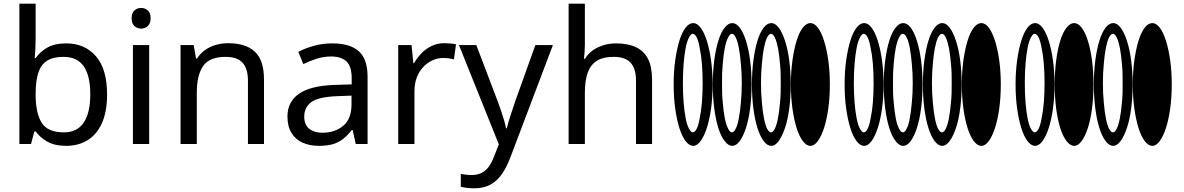

<svg xmlns="http://www.w3.org/2000/svg" viewBox="-20 -780 6411 1040"><path d="M173 -575Q173 -541 171.5 -511.5Q170 -482 168 -465H173Q196 -499 236 -522Q276 -545 339 -545Q439 -545 499.5 -475.5Q560 -406 560 -268Q560 -176 532.5 -114Q505 -52 455 -21Q405 10 339 10Q276 10 236 -13Q196 -36 173 -68H166L148 0H85V-760H173ZM324 -472Q267 -472 234 -450.5Q201 -429 187 -384.5Q173 -340 173 -271V-267Q173 -168 205.5 -115.5Q238 -63 326 -63Q398 -63 433.5 -116Q469 -169 469 -269Q469 -370 433.5 -421Q398 -472 324 -472Z M788 -536V0H700V-536ZM745 -737Q765 -737 780.5 -723.5Q796 -710 796 -681Q796 -653 780.5 -639Q765 -625 745 -625Q723 -625 708 -639Q693 -653 693 -681Q693 -710 708 -723.5Q723 -737 745 -737Z M1216 -546Q1312 -546 1361 -499.5Q1410 -453 1410 -349V0H1323V-343Q1323 -408 1294 -440Q1265 -472 1203 -472Q1114 -472 1080 -422Q1046 -372 1046 -278V0H958V-536H1029L1042 -463H1047Q1065 -491 1091.5 -509.5Q1118 -528 1150 -537Q1182 -546 1216 -546Z M1779 -545Q1877 -545 1924 -502Q1971 -459 1971 -365V0H1907L1890 -76H1886Q1863 -47 1838.5 -27.5Q1814 -8 1782.5 1Q1751 10 1706 10Q1658 10 1619.5 -7Q1581 -24 1559 -59.5Q1537 -95 1537 -149Q1537 -229 1600 -272.5Q1663 -316 1794 -320L1885 -323V-355Q1885 -422 1856 -448Q1827 -474 1774 -474Q1732 -474 1694 -461.5Q1656 -449 1623 -433L1596 -499Q1631 -518 1679 -531.5Q1727 -545 1779 -545ZM1805 -259Q1705 -255 1666.5 -227Q1628 -199 1628 -148Q1628 -103 1655.5 -82Q1683 -61 1726 -61Q1794 -61 1839 -98.5Q1884 -136 1884 -214V-262Z M2387 -546Q2402 -546 2419.5 -544.5Q2437 -543 2450 -540L2439 -459Q2426 -462 2410.5 -464Q2395 -466 2381 -466Q2350 -466 2322 -453Q2294 -440 2272 -416.5Q2250 -393 2237.5 -360Q2225 -327 2225 -286V0H2137V-536H2209L2219 -438H2223Q2240 -468 2264 -492.5Q2288 -517 2319 -531.5Q2350 -546 2387 -546Z M2466 -536H2560L2676 -231Q2686 -204 2694.5 -179Q2703 -154 2710 -130.5Q2717 -107 2721 -85H2725Q2731 -110 2744 -150.5Q2757 -191 2771 -232L2880 -536H2975L2744 74Q2725 124 2699.5 161.5Q2674 199 2637.5 219.5Q2601 240 2549 240Q2525 240 2507 237.5Q2489 235 2476 232V162Q2487 164 2502.5 166Q2518 168 2535 168Q2566 168 2588.5 156.5Q2611 145 2627 123.5Q2643 102 2654 73L2682 2Z M3148 -537Q3148 -518 3146.5 -498Q3145 -478 3143 -462H3149Q3166 -490 3192 -508Q3218 -526 3250 -535.5Q3282 -545 3316 -545Q3381 -545 3424.5 -524.5Q3468 -504 3490 -461Q3512 -418 3512 -349V0H3425V-343Q3425 -408 3396 -440Q3367 -472 3305 -472Q3245 -472 3211 -449.5Q3177 -427 3162.5 -383.5Q3148 -340 3148 -277V0H3060V-760H3148Z M4370 -655Q4348 -655 4328.5 -630Q4309 -605 4295 -559.5Q4281 -514 4272.5 -453.5Q4264 -393 4264 -323Q4264 -252 4272.5 -191.5Q4281 -131 4295 -86.5Q4309 -42 4328.5 -16Q4348 10 4370 10Q4391 10 4410 -16Q4429 -42 4443.5 -86.5Q4458 -131 4466.5 -191.5Q4475 -252 4475 -323Q4475 -393 4466.5 -453.5Q4458 -514 4443.5 -559.5Q4429 -605 4410 -630Q4391 -655 4370 -655ZM4158 -655Q4136 -655 4116.5 -630Q4097 -605 4083 -559.5Q4069 -514 4061 -453.5Q4053 -393 4053 -323Q4053 -252 4061 -191.5Q4069 -131 4083 -86.5Q4097 -42 4116.5 -16Q4136 10 4158 10Q4179 10 4198 -16Q4217 -42 4232 -86.5Q4247 -131 4255 -191.5Q4263 -252 4263 -323Q4263 -393 4255 -453.5Q4247 -514 4232 -559.5Q4217 -605 4198 -630Q4179 -655 4158 -655ZM4156 -597Q4167 -597 4177 -577Q4187 -556 4194 -520Q4201 -484 4205 -435Q4210 -386 4209 -330Q4210 -272 4205 -224Q4201 -176 4194 -140Q4187 -103 4177 -83Q4167 -63 4156 -63Q4146 -63 4135 -83Q4125 -103 4118 -140Q4111 -176 4107 -224Q4102 -272 4102 -330Q4102 -386 4107 -435Q4111 -484 4118 -520Q4125 -556 4135 -577Q4146 -597 4156 -597ZM3946 -655Q3925 -655 3905 -630Q3885 -605 3871 -559.5Q3857 -514 3849 -453.5Q3841 -393 3841 -323Q3841 -252 3849 -191.5Q3857 -131 3871 -86.5Q3885 -42 3905 -16Q3925 10 3946 10Q3968 10 3987 -16Q4006 -42 4020.5 -86.5Q4035 -131 4043 -191.5Q4051 -252 4051 -323Q4051 -393 4043 -453.5Q4035 -514 4020.5 -559.5Q4006 -605 3987 -630Q3968 -655 3946 -655ZM3944 -597Q3956 -597 3965 -577Q3976 -556 3982 -520Q3989 -484 3993 -435Q3998 -386 3998 -330Q3998 -272 3993 -224Q3989 -176 3982 -140Q3976 -103 3965 -83Q3956 -63 3944 -63Q3934 -63 3924 -83Q3913 -103 3906 -140Q3899 -176 3895 -224Q3890 -272 3891 -330Q3890 -386 3895 -435Q3899 -484 3906 -520Q3913 -556 3924 -577Q3934 -597 3944 -597ZM3735 -655Q3713 -655 3693.5 -630Q3674 -605 3660 -559.5Q3646 -514 3637.5 -453.5Q3629 -393 3629 -323Q3629 -252 3637.5 -191.5Q3646 -131 3660 -86.5Q3674 -42 3693.5 -16Q3713 10 3735 10Q3756 10 3775 -16Q3794 -42 3808.5 -86.5Q3823 -131 3831.5 -191.5Q3840 -252 3840 -323Q3840 -393 3831.5 -453.5Q3823 -514 3808.5 -559.5Q3794 -605 3775 -630Q3756 -655 3735 -655ZM3732 -597Q3744 -597 3754 -577Q3764 -556 3770 -520Q3778 -484 3782 -435Q3786 -386 3786 -330Q3786 -272 3782 -224Q3778 -176 3770 -140Q3764 -103 3754 -83Q3744 -63 3732 -63Q3723 -63 3712 -83Q3701 -103 3694 -140Q3687 -176 3683 -224Q3679 -272 3679 -330Q3679 -386 3683 -435Q3687 -484 3694 -520Q3701 -556 3712 -577Q3723 -597 3732 -597Z M5296 -655Q5274 -655 5254.5 -630Q5235 -605 5221 -559.5Q5207 -514 5198.5 -453.5Q5190 -393 5190 -323Q5190 -252 5198.5 -191.5Q5207 -131 5221 -86.5Q5235 -42 5254.5 -16Q5274 10 5296 10Q5317 10 5336 -16Q5355 -42 5369.5 -86.5Q5384 -131 5392.5 -191.5Q5401 -252 5401 -323Q5401 -393 5392.5 -453.5Q5384 -514 5369.5 -559.5Q5355 -605 5336 -630Q5317 -655 5296 -655ZM5084 -655Q5062 -655 5042.5 -630Q5023 -605 5009 -559.5Q4995 -514 4987 -453.5Q4979 -393 4979 -323Q4979 -252 4987 -191.5Q4995 -131 5009 -86.5Q5023 -42 5042.5 -16Q5062 10 5084 10Q5105 10 5124 -16Q5143 -42 5158 -86.5Q5173 -131 5181 -191.5Q5189 -252 5189 -323Q5189 -393 5181 -453.5Q5173 -514 5158 -559.5Q5143 -605 5124 -630Q5105 -655 5084 -655ZM5082 -597Q5093 -597 5103 -577Q5113 -556 5120 -520Q5127 -484 5131 -435Q5136 -386 5135 -330Q5136 -272 5131 -224Q5127 -176 5120 -140Q5113 -103 5103 -83Q5093 -63 5082 -63Q5072 -63 5061 -83Q5051 -103 5044 -140Q5037 -176 5033 -224Q5028 -272 5028 -330Q5028 -386 5033 -435Q5037 -484 5044 -520Q5051 -556 5061 -577Q5072 -597 5082 -597ZM4872 -655Q4851 -655 4831 -630Q4811 -605 4797 -559.5Q4783 -514 4775 -453.5Q4767 -393 4767 -323Q4767 -252 4775 -191.5Q4783 -131 4797 -86.5Q4811 -42 4831 -16Q4851 10 4872 10Q4894 10 4913 -16Q4932 -42 4946.5 -86.5Q4961 -131 4969 -191.5Q4977 -252 4977 -323Q4977 -393 4969 -453.5Q4961 -514 4946.5 -559.5Q4932 -605 4913 -630Q4894 -655 4872 -655ZM4870 -597Q4882 -597 4891 -577Q4902 -556 4908 -520Q4915 -484 4919 -435Q4924 -386 4924 -330Q4924 -272 4919 -224Q4915 -176 4908 -140Q4902 -103 4891 -83Q4882 -63 4870 -63Q4860 -63 4850 -83Q4839 -103 4832 -140Q4825 -176 4821 -224Q4816 -272 4817 -330Q4816 -386 4821 -435Q4825 -484 4832 -520Q4839 -556 4850 -577Q4860 -597 4870 -597ZM4661 -655Q4639 -655 4619.5 -630Q4600 -605 4586 -559.5Q4572 -514 4563.5 -453.5Q4555 -393 4555 -323Q4555 -252 4563.5 -191.5Q4572 -131 4586 -86.5Q4600 -42 4619.5 -16Q4639 10 4661 10Q4682 10 4701 -16Q4720 -42 4734.5 -86.5Q4749 -131 4757.5 -191.5Q4766 -252 4766 -323Q4766 -393 4757.5 -453.5Q4749 -514 4734.5 -559.5Q4720 -605 4701 -630Q4682 -655 4661 -655ZM4658 -597Q4670 -597 4680 -577Q4690 -556 4696 -520Q4704 -484 4708 -435Q4712 -386 4712 -330Q4712 -272 4708 -224Q4704 -176 4696 -140Q4690 -103 4680 -83Q4670 -63 4658 -63Q4649 -63 4638 -83Q4627 -103 4620 -140Q4613 -176 4609 -224Q4605 -272 4605 -330Q4605 -386 4609 -435Q4613 -484 4620 -520Q4627 -556 4638 -577Q4649 -597 4658 -597Z M6222 -655Q6200 -655 6180.5 -630Q6161 -605 6147 -559.5Q6133 -514 6124.5 -453.5Q6116 -393 6116 -323Q6116 -252 6124.5 -191.5Q6133 -131 6147 -86.5Q6161 -42 6180.5 -16Q6200 10 6222 10Q6243 10 6262 -16Q6281 -42 6295.5 -86.5Q6310 -131 6318.5 -191.5Q6327 -252 6327 -323Q6327 -393 6318.5 -453.5Q6310 -514 6295.5 -559.5Q6281 -605 6262 -630Q6243 -655 6222 -655ZM6010 -655Q5988 -655 5968.5 -630Q5949 -605 5935 -559.5Q5921 -514 5913 -453.5Q5905 -393 5905 -323Q5905 -252 5913 -191.5Q5921 -131 5935 -86.5Q5949 -42 5968.5 -16Q5988 10 6010 10Q6031 10 6050 -16Q6069 -42 6084 -86.5Q6099 -131 6107 -191.5Q6115 -252 6115 -323Q6115 -393 6107 -453.5Q6099 -514 6084 -559.5Q6069 -605 6050 -630Q6031 -655 6010 -655ZM6008 -597Q6019 -597 6029 -577Q6039 -556 6046 -520Q6053 -484 6057 -435Q6062 -386 6061 -330Q6062 -272 6057 -224Q6053 -176 6046 -140Q6039 -103 6029 -83Q6019 -63 6008 -63Q5998 -63 5987 -83Q5977 -103 5970 -140Q5963 -176 5959 -224Q5954 -272 5954 -330Q5954 -386 5959 -435Q5963 -484 5970 -520Q5977 -556 5987 -577Q5998 -597 6008 -597ZM5798 -655Q5777 -655 5757 -630Q5737 -605 5723 -559.5Q5709 -514 5701 -453.5Q5693 -393 5693 -323Q5693 -252 5701 -191.5Q5709 -131 5723 -86.5Q5737 -42 5757 -16Q5777 10 5798 10Q5820 10 5839 -16Q5858 -42 5872.5 -86.5Q5887 -131 5895 -191.5Q5903 -252 5903 -323Q5903 -393 5895 -453.5Q5887 -514 5872.5 -559.5Q5858 -605 5839 -630Q5820 -655 5798 -655ZM5587 -655Q5565 -655 5545.5 -630Q5526 -605 5512 -559.5Q5498 -514 5489.5 -453.5Q5481 -393 5481 -323Q5481 -252 5489.5 -191.5Q5498 -131 5512 -86.5Q5526 -42 5545.5 -16Q5565 10 5587 10Q5608 10 5627 -16Q5646 -42 5660.5 -86.5Q5675 -131 5683.5 -191.5Q5692 -252 5692 -323Q5692 -393 5683.5 -453.5Q5675 -514 5660.5 -559.5Q5646 -605 5627 -630Q5608 -655 5587 -655ZM5584 -597Q5596 -597 5606 -577Q5616 -556 5622 -520Q5630 -484 5634 -435Q5638 -386 5638 -330Q5638 -272 5634 -224Q5630 -176 5622 -140Q5616 -103 5606 -83Q5596 -63 5584 -63Q5575 -63 5564 -83Q5553 -103 5546 -140Q5539 -176 5535 -224Q5531 -272 5531 -330Q5531 -386 5535 -435Q5539 -484 5546 -520Q5553 -556 5564 -577Q5575 -597 5584 -597Z"/></svg>

Font: binaryh115
Style: Book
Weight: 400
Designer: Jelle Bosma - Monotype Design Team
Foundry: Monotype Imaging Inc.
Version: Version 2.003